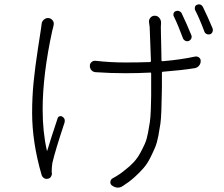

<svg xmlns="http://www.w3.org/2000/svg" viewBox="-20 -816 1040 890"><path d="M867.2 -652.3Q870.1 -644.5 866.2 -636.7Q862.3 -628.9 854.5 -626Q846.7 -623 838.9 -627Q831.1 -630.9 828.1 -638.7Q806.6 -697.3 785.2 -741.2Q782.2 -748 785.2 -755.4Q788.1 -762.7 795.9 -764.6Q803.7 -767.6 811.5 -764.2Q819.3 -760.7 822.3 -753.9Q846.7 -703.1 867.2 -652.3ZM172.9 -704.1Q173.8 -716.8 183.6 -725.1Q193.4 -733.4 205.1 -732.4Q217.8 -730.5 224.6 -720.7Q231.4 -710.9 228.5 -699.2Q227.5 -694.3 225.6 -686Q223.6 -677.7 222.7 -675.8Q177.7 -469.7 177.7 -308.6Q177.7 -204.1 197.3 -118.2Q197.3 -117.2 198.2 -117.2Q199.2 -117.2 199.2 -118.2Q212.9 -165 247.1 -267.6Q249 -274.4 255.9 -276.9Q262.7 -279.3 268.6 -275.4Q280.3 -268.6 280.3 -256.8Q280.3 -252.9 279.3 -248Q236.3 -119.1 222.7 -60.5Q219.7 -38.1 219.7 -24.4Q219.7 -21.5 219.7 -17.6Q219.7 -15.6 220.7 -11.7Q220.7 -2.9 215.3 4.4Q210 11.7 200.2 12.7Q191.4 14.6 183.6 9.3Q175.8 3.9 172.9 -4.9Q128.9 -156.2 128.9 -293Q128.9 -365.2 135.7 -435.1Q142.6 -504.9 155.8 -590.3Q168.9 -675.8 169.9 -681.6Q171.9 -692.4 172.9 -704.1ZM670.9 -711.9Q668.9 -723.6 676.8 -733.4Q684.6 -743.2 697.3 -743.2Q710 -743.2 718.3 -733.4Q726.6 -723.6 726.6 -710.9Q725.6 -702.1 725.6 -691.4Q725.6 -681.6 726.1 -657.2Q726.6 -632.8 727.5 -597.2Q728.5 -561.5 728.5 -536.1Q728.5 -532.2 733.4 -532.2Q816.4 -539.1 883.8 -553.7Q894.5 -555.7 902.8 -549.3Q911.1 -543 910.2 -532.2Q910.2 -520.5 902.3 -511.2Q894.5 -502 882.8 -500Q821.3 -490.2 734.4 -483.4Q730.5 -483.4 730.5 -478.5V-457Q730.5 -448.2 730.5 -431.6Q730.5 -418.9 730.5 -409.2Q730.5 -380.9 729.5 -365.2Q729.5 -342.8 728 -303.7Q726.6 -264.6 723.6 -243.2Q720.7 -221.7 714.4 -188Q708 -154.3 699.2 -133.3Q690.4 -112.3 676.8 -85Q663.1 -57.6 645.5 -37.1Q627.9 -16.6 603.5 5.4Q579.1 27.3 549.8 45.9Q538.1 53.7 526.4 53.7Q511.7 53.7 498 43Q490.2 36.1 491.7 25.9Q493.2 15.6 502 10.7Q536.1 -7.8 558.6 -27.3Q582 -44.9 599.6 -64Q617.2 -83 629.9 -106.4Q642.6 -129.9 651.4 -149.4Q660.2 -168.9 666 -199.7Q671.9 -230.5 674.8 -251Q677.7 -271.5 679.2 -310.1Q680.7 -348.6 680.7 -372.1Q680.7 -393.6 680.7 -436.5Q680.7 -439.5 680.7 -443.4Q680.7 -452.1 680.7 -457V-475.6Q680.7 -480.5 676.8 -479.5Q618.2 -476.6 560.5 -476.6Q492.2 -476.6 422.9 -481.4Q411.1 -482.4 403.8 -490.7Q396.5 -499 396.5 -510.7Q396.5 -521.5 404.3 -528.3Q412.1 -535.2 422.9 -534.2Q491.2 -526.4 561.5 -526.4Q618.2 -526.4 675.8 -528.3Q679.7 -529.3 679.7 -533.2Q676.8 -627.9 673.8 -690.4Q672.9 -701.2 670.9 -711.9ZM883.8 -770.5Q882.8 -774.4 882.8 -778.3Q882.8 -781.2 883.8 -784.2Q886.7 -792 893.6 -793.9Q898.4 -795.9 902.3 -795.9Q914.1 -795.9 920.9 -783.2Q942.4 -739.3 965.8 -683.6Q966.8 -679.7 966.8 -676.3Q966.8 -672.9 964.8 -668Q961.9 -660.2 954.1 -657.2Q950.2 -656.2 946.3 -656.2Q942.4 -656.2 938.5 -658.2Q930.7 -661.1 927.7 -668.9Q902.3 -736.3 883.8 -770.5Z"/></svg>

Font: Gen Jyuu Gothic L Monospace Light
Style: Regular
Weight: 300
Designer: [Source Han Sans]
Ryoko NISHIZUKA  (kana & ideographs); Paul D. Hunt (Latin, Greek & Cyrillic); Wenlong ZHANG  (bopomofo
Version: Version 1.002.20150607